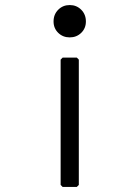

<svg xmlns="http://www.w3.org/2000/svg" viewBox="-20 -740 552 760"><path d="M228 0 220 -8V-504L228 -512H284L292 -504V-8L284 0ZM256 -592Q229 -592 210.5 -610Q192 -628 192 -655Q192 -683 210.5 -701.5Q229 -720 256 -720Q283 -720 301.5 -701.5Q320 -683 320 -655Q320 -628 301.5 -610Q283 -592 256 -592Z"/></svg>

Font: Hasubi Mono
Style: Regular
Weight: 400
Designer: Eli Heuer
Foundry: Eli Heuer
Version: Version 1.000